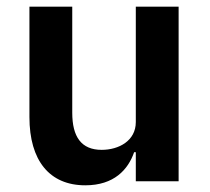

<svg xmlns="http://www.w3.org/2000/svg" viewBox="-20 -542 628 574"><path d="M386 0H514V-522H386V-177C386 -121 335 -94 284 -94C223 -94 196 -133 196 -205V-522H68V-192C68 -62 128 12 235 12C321 12 363 -35 381 -87H386Z"/></svg>

Font: IBM Plex Devanagari Medium
Style: Regular
Weight: 600
Designer: Mike Abbink, Paul van der Laan, Pieter van Rosmalen, Erin McLaughlin
Foundry: Bold Monday
Version: Version 1.0